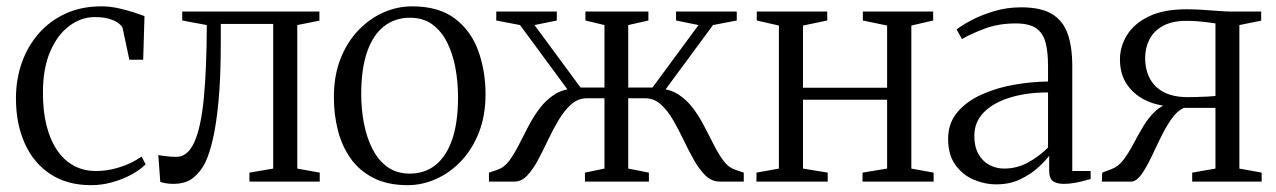

<svg xmlns="http://www.w3.org/2000/svg" viewBox="-20 -558 3922 590"><path d="M260 11Q186.5 11 134.8 -23Q83 -57 56 -117.5Q29 -178 29 -256Q29 -313.5 46.8 -364.5Q64.5 -415.5 98.8 -454.8Q133 -494 181.5 -516.2Q230 -538.5 291 -538.5Q318.5 -538.5 345 -532.5Q371.5 -526.5 392.5 -519.5Q413.5 -512.5 424 -508.5L420 -374.5H377.5L357 -470.5Q356 -476.5 346.5 -484.8Q337 -493 318.5 -499.2Q300 -505.5 271.5 -505.5Q229 -505.5 192.5 -478Q156 -450.5 134 -399Q112 -347.5 112 -275Q111.5 -217.5 123 -172.2Q134.5 -127 155.8 -96Q177 -65 207 -48.8Q237 -32.5 274.5 -32.5Q303 -32.5 330 -39.2Q357 -46 379 -56.2Q401 -66.5 415 -77L427.5 -53Q410.5 -36 383.2 -21.2Q356 -6.5 324.2 2.2Q292.5 11 260 11Z M512.5 7Q500.5 7 490 5.2Q479.5 3.5 472.5 1L466.5 -81.5Q476.5 -79.5 492 -77.8Q507.5 -76 522 -76Q557 -76 577.5 -122Q598 -168 606.5 -258.2Q615 -348.5 615.5 -481L540 -495V-522.5H961.5V-494.5L893.5 -481V-40L962.5 -27.5V0H746.5V-27.5L819.5 -40V-484.5H658.5V-429Q658.5 -320.5 651.5 -247.2Q644.5 -174 633.8 -129Q623 -84 611.5 -60Q597 -30.5 574 -11.8Q551 7 512.5 7Z M1006 -259.5Q1006 -326 1026.5 -377.8Q1047 -429.5 1081.8 -465.5Q1116.5 -501.5 1159 -520Q1201.5 -538.5 1246 -538.5Q1329 -538.5 1378.5 -500.5Q1428 -462.5 1450 -401Q1472 -339.5 1472 -268.5Q1472 -202.5 1451.5 -150.5Q1431 -98.5 1396.5 -62.5Q1362 -26.5 1319.5 -7.8Q1277 11 1233 11Q1171 11 1127.5 -11.2Q1084 -33.5 1057.2 -71.5Q1030.5 -109.5 1018.2 -158Q1006 -206.5 1006 -259.5ZM1239 -24.5Q1285.5 -24.5 1318.8 -51.2Q1352 -78 1369.8 -130.2Q1387.5 -182.5 1387.5 -259.5Q1387.5 -305.5 1379.5 -349Q1371.5 -392.5 1354 -427.5Q1336.5 -462.5 1308.5 -483Q1280.5 -503.5 1240 -503.5Q1193.5 -503.5 1159.8 -477Q1126 -450.5 1108 -398.2Q1090 -346 1090 -268.5Q1090 -222 1098.5 -178.2Q1107 -134.5 1124.8 -99.8Q1142.5 -65 1170.8 -44.8Q1199 -24.5 1239 -24.5Z M1482.5 0V-27.5L1510.5 -37Q1530 -44 1545 -64.2Q1560 -84.5 1574.2 -112.5Q1588.5 -140.5 1603.8 -170Q1619 -199.5 1638.8 -225.5Q1658.5 -251.5 1684.5 -268Q1710.5 -284.5 1746 -286L1742 -258.5L1578 -481L1505 -495V-522.5H1691V-495L1622.5 -481L1764 -289H1837.5V-481L1779 -495V-522.5H1972.5V-495L1910.5 -481V-289H1985L2126.5 -481L2057.5 -495V-522.5H2244V-495L2171 -481L2007 -258.5L2003 -286Q2038.5 -284.5 2064.2 -268Q2090 -251.5 2109.5 -225.5Q2129 -199.5 2144.2 -170Q2159.5 -140.5 2173.8 -112.5Q2188 -84.5 2203 -64.2Q2218 -44 2237.5 -37L2265.5 -27.5V0H2192Q2167 0 2148 -18.5Q2129 -37 2112.5 -66.2Q2096 -95.5 2080.5 -128Q2065 -160.5 2048 -189.8Q2031 -219 2010.2 -237.5Q1989.5 -256 1962.5 -256H1910.5V-40L1974 -27.5V0H1777.5V-27.5L1837.5 -40V-256H1783.5Q1756.5 -256 1735.5 -237.5Q1714.5 -219 1697 -189.8Q1679.5 -160.5 1664.2 -128Q1649 -95.5 1633.2 -66.2Q1617.5 -37 1600 -18.5Q1582.5 0 1561 0Z M2304.5 0V-27.5L2373.5 -40V-479.5L2305.5 -495V-522.5H2522V-495L2447.5 -479.5V-288.5H2706V-479.5L2631.5 -495V-522.5H2847.5V-495L2780.5 -479.5V-40L2849 -27.5V0H2630.5V-27.5L2706 -40V-251.5H2447.5V-40L2523.5 -27.5V0Z M3042 8.5Q3005.5 8.5 2971.5 -6.2Q2937.5 -21 2915.5 -51.8Q2893.5 -82.5 2893.5 -131Q2893.5 -179.5 2921.8 -213Q2950 -246.5 2995.8 -267.2Q3041.5 -288 3095.5 -297.5Q3149.5 -307 3200.5 -307.5V-355.5Q3200.5 -399 3192.8 -427.8Q3185 -456.5 3163.8 -471.2Q3142.5 -486 3101.5 -486Q3049 -486 3007.2 -470.5Q2965.5 -455 2936 -438L2919.5 -467.5Q2934.5 -479.5 2964.5 -495.5Q2994.5 -511.5 3034.2 -523.5Q3074 -535.5 3118 -535.5Q3177 -535.5 3211.2 -515.8Q3245.5 -496 3260.2 -456Q3275 -416 3275 -354.5V-32.5H3331.5V-8Q3321 -5 3307.5 -1.5Q3294 2 3279.2 4.5Q3264.5 7 3249 7Q3227 7 3215.5 -1.5Q3204 -10 3204 -34.5V-79.5Q3194 -65.5 3171.5 -44.5Q3149 -23.5 3116.2 -7.5Q3083.5 8.5 3042 8.5ZM3065.5 -40Q3104 -40 3137.8 -58Q3171.5 -76 3200.5 -104.5V-274Q3135 -274 3083.8 -258.2Q3032.5 -242.5 3003.2 -212.8Q2974 -183 2974 -140.5Q2974 -107.5 2986.5 -85Q2999 -62.5 3020 -51.2Q3041 -40 3065.5 -40Z M3366 0 3367 -27.5 3396 -38.5Q3417.5 -46.5 3433.2 -68Q3449 -89.5 3463.5 -117Q3478 -144.5 3494.2 -171.5Q3510.5 -198.5 3532 -218Q3553.5 -237.5 3584 -242.5L3589.5 -231Q3545 -230.5 3506.5 -247Q3468 -263.5 3444.8 -296Q3421.5 -328.5 3421.5 -375.5Q3421.5 -415 3443.2 -450.2Q3465 -485.5 3510.2 -507.5Q3555.5 -529.5 3626.5 -529.5Q3647.5 -529.5 3672.8 -528Q3698 -526.5 3722.5 -524.5Q3747 -522.5 3764 -522.5H3855.5V-494.5L3788.5 -481V-40L3857 -27.5V0H3643.5V-27.5L3715 -40V-226.5H3617.5Q3597.5 -217.5 3580.2 -193Q3563 -168.5 3547.5 -136.8Q3532 -105 3517.5 -74.5Q3503 -44 3488.5 -23.2Q3474 -2.5 3458.5 0ZM3629.5 -259.5Q3642 -259.5 3658.5 -260Q3675 -260.5 3690.8 -261.2Q3706.5 -262 3715 -263V-486Q3705.5 -487.5 3690.5 -489.5Q3675.5 -491.5 3658.8 -492.8Q3642 -494 3627 -494Q3582 -494 3553.8 -478.5Q3525.5 -463 3512.2 -437Q3499 -411 3499 -380Q3499 -343 3513.8 -316Q3528.5 -289 3557.5 -274.2Q3586.5 -259.5 3629.5 -259.5Z"/></svg>

Font: Merriweather 96pt Light
Style: Regular
Weight: 300
Version: Version 2.100